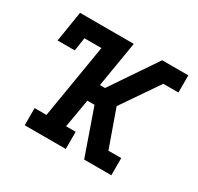

<svg xmlns="http://www.w3.org/2000/svg" viewBox="-120 -672 839 814"><g transform="rotate(30 300.0 -265.0)"><path d="M89 0V-84H147L207 -446H124L114 -381H30L54 -530H317L280 -307H305L456 -530H540L531 -476L529 -474L510 -446L386 -265Q405 -212 423.5 -159.5Q442 -107 461 -54L452 0H380L302 -223H267L243 -84H290V0ZM510 -446 529 -474 531 -476 540 -530H584V-446ZM452 0 461 -54 450 -84H513V0Z"/></g></svg>

Font: Iosevka Slab MdExObl
Style: Regular
Weight: 500
Width: 7
Italic angle: -9°
Monospace: yes
Designer: Belleve Invis
Foundry: Belleve Invis
Version: Version 11.1.1; ttfautohint (v1.8.3)